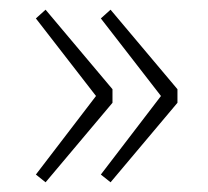

<svg xmlns="http://www.w3.org/2000/svg" viewBox="-20 -450 428 396"><path d="M74 -74 54 -90 178 -252 54 -412 74 -430 212 -266V-238ZM208 -74 188 -90 312 -252 188 -412 208 -430 346 -266V-238Z"/></svg>

Font: Source Sans 3 VF
Style: Regular
Weight: 200
Designer: Paul D. Hunt
Foundry: Adobe
Version: Version 3.046;hotconv 1.0.118;makeotfexe 2.5.65603